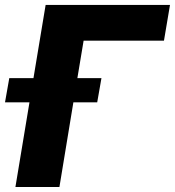

<svg xmlns="http://www.w3.org/2000/svg" viewBox="-52 -747 699 767"><path d="M-14.9 -435H81.7L130.3 -727.3H627.1L603 -584.5H282L257.1 -435H353.3L336.3 -338.1H241.1L185.4 0H9.6L65.7 -338.1H-32Z"/></svg>

Font: Inter P Extra Bold
Style: Italic
Weight: 800
Italic angle: 9.39999°
Designer: Rasmus Andersson
Foundry: rsms
Version: Version 3.018;git-588b23468